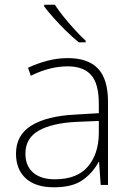

<svg xmlns="http://www.w3.org/2000/svg" viewBox="-20 -786 561 816"><path d="M269 -539Q354 -539 396.5 -494.5Q439 -450 439 -353V0H408L401 -98H399Q375 -52 331.5 -21Q288 10 209 10Q131 10 89.5 -28Q48 -66 48 -133Q48 -212 113.5 -252.5Q179 -293 300 -299L400 -305V-345Q400 -431 367 -467.5Q334 -504 268 -504Q191 -504 111 -464L99 -498Q137 -516 180 -527.5Q223 -539 269 -539ZM304 -268Q202 -263 145 -231Q88 -199 88 -133Q88 -81 121 -52.5Q154 -24 213 -24Q307 -24 353 -77.5Q399 -131 400 -219V-272ZM213 -766Q227 -744 249.5 -716Q272 -688 297 -660.5Q322 -633 344 -613V-606H315Q289 -627 261 -654.5Q233 -682 208.5 -709.5Q184 -737 168 -758V-766Z"/></svg>

Font: Noto Sans Arabic UI XLt
Style: Regular
Weight: 200
Designer: Monotype Design Team, Nadine Chahine and Nizar Qandah
Foundry: Monotype Imaging Inc.
Version: Version 2.010; ttfautohint (v1.8.4.7-5d5b)